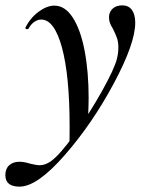

<svg xmlns="http://www.w3.org/2000/svg" viewBox="-89 -416 558 717"><path d="M-69 238Q-69 214 -54.5 201Q-40 188 -16 188Q0 188 23 195Q47 201 59 201Q79 201 100 187Q134 163 189.5 85.5Q245 8 292 -76Q339 -160 348 -198Q353 -218 353 -239Q353 -259 348 -273.5Q343 -288 333 -308Q325 -321 321.5 -330.5Q318 -340 318 -351Q318 -371 331.5 -383.5Q345 -396 368 -396Q391 -396 403.5 -379Q416 -362 416 -331Q416 -254 336 -104.5Q256 45 153 163Q50 281 -16 281Q-69 281 -69 238ZM171 58Q171 -133 142.5 -238Q114 -343 65 -343Q52 -343 39.5 -334.5Q27 -326 18 -310Q17 -307 12 -307Q5 -307 6 -313Q24 -349 55 -372Q86 -395 114 -395Q154 -395 183 -350Q212 -305 227 -226.5Q242 -148 242 -50Q242 -27 240 23L170 128Q171 104 171 58Z"/></svg>

Font: Cormorant Infant SemiBold
Style: Italic
Weight: 600
Italic angle: -10°
Designer: Christian Thalmann (Catharsis Fonts)
Foundry: Catharsis Fonts
Version: Version 4.000